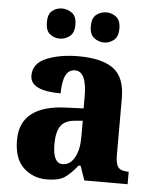

<svg xmlns="http://www.w3.org/2000/svg" viewBox="-54 -801 684 857"><g transform="rotate(5 288.0 -373.0)"><path d="M187 10Q239 10 265.5 -7Q292 -24 324 -64H333L355 0H549V-56H546Q514 -56 502 -71Q490 -86 490 -126V-380Q490 -474 438 -512Q386 -550 282 -550Q199 -550 139 -525.5Q79 -501 79 -446Q79 -378 216 -378Q216 -486 271 -486Q324 -486 324 -374V-320L248 -317Q40 -310 40 -154Q40 -70 83 -30Q126 10 187 10ZM252 -64Q208 -64 208 -150Q208 -203 226 -230.5Q244 -258 291 -262L325 -265V-191Q325 -134 305 -99Q285 -64 252 -64ZM389 -621Q412 -621 432 -636.5Q452 -652 452 -689Q452 -726 432 -741Q412 -756 389 -756Q364 -756 344 -741Q324 -726 324 -689Q324 -652 344 -636.5Q364 -621 389 -621ZM190 -621Q214 -621 234.5 -636.5Q255 -652 255 -689Q255 -726 234.5 -741Q214 -756 190 -756Q165 -756 146 -741Q127 -726 127 -689Q127 -652 146 -636.5Q165 -621 190 -621Z"/></g></svg>

Font: Noto Serif SemiCondensed Extra
Style: Regular
Weight: 800
Width: 4
Designer: Monotype Design Team
Foundry: Monotype Imaging Inc.
Version: Version 1.002